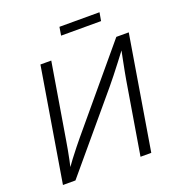

<svg xmlns="http://www.w3.org/2000/svg" viewBox="-157 -1028 1065 1155"><g transform="rotate(-20 375.5 -450.5)"><path d="M613.3 0H544.4L621.1 -461.4Q624.5 -482.4 630.4 -512.9Q636.2 -543.5 644 -582.5Q651.9 -621.6 661.1 -667.5L673.8 -664.1Q636.7 -615.2 608.9 -578.9Q581.1 -542.5 558.3 -513.9Q535.6 -485.4 514.2 -459.5L127.9 0H47.9L168.5 -727.5H237.8L157.2 -243.2Q153.3 -219.2 147.9 -189.5Q142.6 -159.7 135.7 -126.7Q128.9 -93.8 120.6 -59.1L109.4 -62.5Q133.3 -96.7 157.2 -128.2Q181.2 -159.7 202.6 -186.5Q224.1 -213.4 240.7 -233.4L654.3 -727.5H733.9ZM609.9 -901.4 600.6 -848.1H344.7L353.5 -901.4Z"/></g></svg>

Font: Inter 17pt Light
Style: Italic
Weight: 300
Italic angle: -9.3988°
Version: Version 4.001;git-66647c0bb